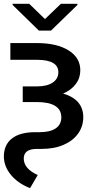

<svg xmlns="http://www.w3.org/2000/svg" viewBox="-30 -772 495 1008"><path d="M123.5 -752 206.1 -671.9 289.6 -752H376.5V-746.1L237.8 -611.3H174.3L36.1 -746.1V-752ZM24.4 -545.9H165.5Q269.5 -545.4 330.6 -507.1Q391.6 -468.8 391.6 -402.8Q391.6 -362.3 367.9 -330.8Q344.2 -299.3 301.3 -280.8Q406.7 -250 407.2 -157.2Q407.2 -109.4 380.6 -71.5Q354 -33.7 304.7 -12Q255.4 9.8 187.5 9.8H163.6Q94.7 9.8 94.7 60.5Q94.7 113.3 168 147L127.9 215.8Q64.5 190.9 27.8 146.7Q-8.8 102.5 -9.8 50.8Q-9.8 -11.7 32.5 -44.9Q74.7 -78.1 155.3 -78.1H179.7Q232.9 -78.1 262.5 -98.1Q292 -118.2 292 -156.7Q291 -236.3 162.1 -236.3H89.4V-318.4H163.6Q216.8 -318.4 246.6 -338.4Q276.4 -358.4 276.4 -393.1Q275.9 -457.5 165.5 -458H24.4Z"/></svg>

Font: Inter Tight Medium
Style: Regular
Weight: 500
Designer: Rasmus Andersson
Foundry: rsms
Version: Version 3.004; ttfautohint (v1.8.4.7-5d5b)